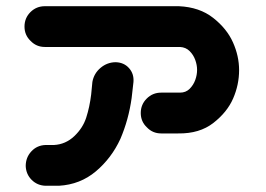

<svg xmlns="http://www.w3.org/2000/svg" viewBox="-20 -598 852 616"><path d="M58.6 -512.7Q58.6 -540 77.6 -559.1Q96.7 -578.1 124 -578.1H553.7Q620.1 -575.2 664.1 -540.5Q708 -505.9 727.5 -461.9Q747.1 -418 747.1 -373Q747.1 -326.2 728 -282.2Q709 -238.3 664.6 -203.6Q620.1 -168.9 551.8 -169.9H497.1Q469.7 -169.9 451.2 -189.5Q431.6 -208 431.6 -235.4Q431.6 -262.7 450.7 -281.7Q469.7 -300.8 497.1 -300.8H557.6Q576.2 -300.8 588.4 -313Q600.6 -325.2 606.4 -341.3Q612.3 -357.4 612.3 -374Q612.3 -389.6 606.4 -405.8Q600.6 -421.9 588.4 -434.1Q576.2 -446.3 557.6 -447.3H124Q96.7 -447.3 78.1 -466.8Q58.6 -485.4 58.6 -512.7ZM351.6 -398.4Q377.9 -397.5 394 -379.4Q410.2 -361.3 408.2 -335L402.3 -283.2Q392.6 -213.9 366.2 -152.3Q337.9 -90.8 287.6 -48.3Q237.3 -5.9 168.9 -2H126Q99.6 -2.9 81.5 -21Q63.5 -39.1 62.5 -65.4Q62.5 -92.8 80.6 -112.3Q98.6 -131.8 126 -132.8H153.3Q190.4 -134.8 218.3 -161.1Q246.1 -187.5 256.8 -221.2Q267.6 -254.9 272.5 -294.9L276.4 -335Q281.2 -362.3 302.7 -380.4Q324.2 -398.4 351.6 -398.4Z"/></svg>

Font: Nico Moji
Style: Regular
Weight: 400
Version: Version 1.02